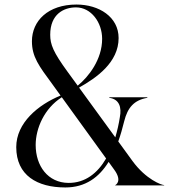

<svg xmlns="http://www.w3.org/2000/svg" viewBox="-20 -816 758 845"><path d="M487 0H702.5V-1.5C691 -1.5 622.5 -26 563 -107.5L500.5 -193.5C510.5 -221.5 519 -251.5 526.5 -282C541.5 -342.5 570 -375.5 628.5 -385.5V-388H461V-385.5C505 -379.5 516 -344 507.5 -300.5C503 -270.5 496 -240.5 487.5 -211.5L328 -430.5C404.5 -473.5 502 -541 502 -648.5C502 -741.5 416 -796 316.5 -796C191.5 -796 120.5 -724 120.5 -634.5C120.5 -566 151.5 -525.5 210 -446L246.5 -395.5C148 -355 51.5 -275.5 51.5 -168.5C51.5 -44 144 9 267.5 9C356 9 416 -35.5 458 -103.5L482.5 -69.5C521 -17 487 -1 487 -1ZM137 -178C137 -251 175 -339 252 -388L447 -118.5C409.5 -54 355 -10.5 281.5 -11C191 -11.5 137 -85.5 137 -178ZM201 -663C201 -754.5 261.5 -783.5 314.5 -783.5C381 -783.5 429.5 -717.5 429.5 -645C429.5 -554.5 370.5 -478.5 322 -439L277.5 -500C214 -587 201 -620.5 201 -663Z"/></svg>

Font: Beautique Display
Style: Regular
Weight: 400
Designer: Nhat-Quang Ngo
Version: Version 1.100;Glyphs 3.2.3 (3260)